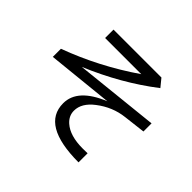

<svg xmlns="http://www.w3.org/2000/svg" viewBox="-178 -1046 1356 1356"><g transform="rotate(45 500.0 -368.0)"><path d="M617.2 -703.1H255.9V-787.1H734.4L782.2 -728.5L779.3 -726.6Q562.5 -559.6 284.2 -442.4L914.1 -508.8V-427.7L751 -408.2Q638.7 -395.5 544.9 -323.2Q462.9 -260.7 462.9 -184.6Q462.9 -132.8 504.9 -95.7Q568.4 -39.1 696.3 -39.1Q714.8 -39.1 744.1 -40V50.8Q372.1 49.8 372.1 -168Q372.1 -312.5 583 -398.4L88.9 -347.7V-428.7Q367.2 -531.2 617.2 -703.1Z"/></g></svg>

Font: MotoyaLCedar
Style: W3 mono
Weight: 400
Version: Version 1.01